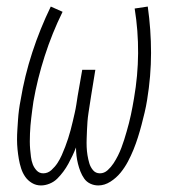

<svg xmlns="http://www.w3.org/2000/svg" viewBox="-20 -558 540 586"><path d="M280 8Q267 8 255.5 2.5Q244 -3 237 -13Q230 -23 225.5 -34.5Q221 -46 218 -58Q215 -70 213.5 -82.5Q212 -95 212 -108Q207 -95 201 -82.5Q195 -70 188.5 -58Q182 -46 173.5 -34.5Q165 -23 155 -13Q145 -3 131.5 2.5Q118 8 105 8Q90 8 77.5 0.5Q65 -7 57 -18.5Q49 -30 44.5 -44Q40 -58 37.5 -72.5Q35 -87 33.5 -102Q32 -117 32 -132Q32 -147 33 -162Q34 -177 35 -192.5Q36 -208 38 -223Q40 -238 43 -253Q55 -326 78.5 -398Q102 -470 135 -538L171 -522Q139 -457 116.5 -387Q94 -317 82 -248Q80 -235 78.5 -223Q77 -211 75.5 -199Q74 -187 73 -175Q72 -163 71.5 -150.5Q71 -138 71 -126Q71 -114 72 -102.5Q73 -91 74.5 -79Q76 -67 80 -56.5Q84 -46 92 -37.5Q100 -29 112 -29Q126 -29 137 -39Q148 -49 155.5 -60.5Q163 -72 168.5 -84.5Q174 -97 179 -110Q184 -123 188 -135.5Q192 -148 195.5 -161Q199 -174 202 -187Q205 -200 208 -213Q211 -226 213 -239Q215 -252 217 -265L231 -345H271L258 -265Q256 -252 254 -239Q252 -226 250 -213Q248 -200 247 -187Q246 -174 245.5 -161Q245 -148 244.5 -135Q244 -122 244.5 -109.5Q245 -97 247 -84.5Q249 -72 252.5 -60Q256 -48 264 -38.5Q272 -29 285 -29Q298 -29 308.5 -38.5Q319 -48 326.5 -59.5Q334 -71 340 -83Q346 -95 350.5 -107Q355 -119 359 -131.5Q363 -144 366.5 -156.5Q370 -169 373.5 -182Q377 -195 379.5 -207.5Q382 -220 384.5 -232.5Q387 -245 389 -258Q401 -327 401.5 -395.5Q402 -464 391 -532L431 -538Q441 -467 441 -396.5Q441 -326 429 -253Q426 -234 421.5 -215Q417 -196 412 -177Q407 -158 401 -139Q395 -120 387.5 -101.5Q380 -83 370.5 -65Q361 -47 348 -31Q335 -15 317 -3.5Q299 8 280 8Z"/></svg>

Font: Iosevka Slab XLtObl
Style: Regular
Weight: 200
Italic angle: -9°
Monospace: yes
Designer: Belleve Invis
Foundry: Belleve Invis
Version: Version 11.1.1; ttfautohint (v1.8.3)